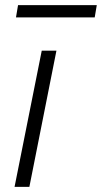

<svg xmlns="http://www.w3.org/2000/svg" viewBox="-20 -725 396 745"><path d="M94 0H36.5L142 -528.5H199ZM347.5 -657.5H42L50 -705H355.5Z"/></svg>

Font: Roberto Sans Light
Style: Italic
Weight: 300
Italic angle: -11°
Designer: Google
Version: Version 1.00;June 11, 2020;FontCreator 12.0.0.2522 64-bit; t